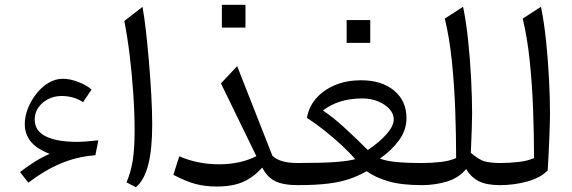

<svg xmlns="http://www.w3.org/2000/svg" viewBox="-20 -781 2412 810"><path d="M189.5 -131.8Q132.8 -154.3 108.6 -185.3Q84.5 -216.3 84.5 -257.8Q84.5 -289.6 97.4 -322.8Q110.4 -356 132.8 -384.8Q155.3 -413.6 184.3 -431.2Q213.4 -448.7 245.6 -448.7Q274.9 -448.7 310.1 -435.3Q345.2 -421.9 366.2 -403.3L330.6 -350.1Q290 -376 240.7 -376Q193.4 -376 159.9 -347.2Q126.5 -318.4 126.5 -276.4Q126.5 -228.5 173.3 -205.6Q220.2 -182.6 303.2 -182.6Q322.3 -182.6 342 -184.1Q361.8 -185.5 395 -189L382.3 -126Q305.7 -120.6 236.3 -91.3Q167 -62 99.6 -10.3L64.5 -55.2Q86.4 -72.3 118.4 -93.5Q150.4 -114.7 189.5 -131.8Z M581.1 -752Q588.4 -713.9 595.5 -651.9Q602.5 -589.8 608.6 -518.1Q614.7 -446.3 618.4 -377.2Q622.1 -308.1 622.1 -255.9Q622.1 -149.4 605 -84.5Q587.9 -19.5 553.2 8.8L513.7 -11.7Q532.2 -54.7 540 -104.2Q547.9 -153.8 547.9 -231.9Q547.9 -303.7 542.2 -386.5Q536.6 -469.2 526.9 -549.3Q517.1 -629.4 504.4 -692.4Z M1061.5 -122.1 912.1 -429.2 980.5 -502 1129.4 -123.5Q1161.1 -93.3 1235.4 -93.3H1235.8V0H1235.4Q1174.3 0 1140.4 -17.1Q1106.4 -34.2 1086.4 -74.2Q1049.3 -32.7 1004.9 -13.4Q960.4 5.9 895 5.9Q844.7 5.9 804.2 -5.1Q763.7 -16.1 711.4 -43.5L736.3 -121.6Q814 -87.9 904.3 -87.9Q993.7 -87.9 1061.5 -122.1ZM916 -760.7H1015.6V-664.6H916Z M1502.9 -442.4Q1590.3 -442.4 1642.6 -398.9Q1694.8 -355.5 1694.8 -282.2Q1694.8 -232.4 1663.3 -189.2Q1631.8 -146 1583 -112.3Q1603.5 -103 1646.2 -98.1Q1689 -93.3 1760.3 -93.3H1760.7V0H1760.3Q1673.8 0 1618.7 -16.1Q1563.5 -32.2 1526.9 -58.6Q1492.2 -39.1 1454.6 -26.1Q1417 -13.2 1365.2 -6.6Q1313.5 0 1235.8 0Q1219.7 0 1219.7 -32.7V-60.5Q1219.7 -93.3 1235.8 -93.3Q1338.4 -93.3 1394.3 -97.4Q1450.2 -101.6 1478.5 -109.4Q1455.1 -137.2 1419.9 -169.7Q1384.8 -202.1 1346.4 -232.4Q1308.1 -262.7 1274.9 -283.7Q1282.7 -330.6 1314.2 -366.5Q1345.7 -402.3 1394.5 -422.4Q1443.4 -442.4 1502.9 -442.4ZM1508.3 -365.7Q1408.7 -365.7 1342.3 -314.9Q1383.3 -288.1 1434.6 -241.2Q1485.8 -194.3 1531.7 -147.9Q1582.5 -182.6 1611.8 -216.3Q1641.1 -250 1641.1 -277.3Q1641.1 -301.3 1622.8 -321.3Q1604.5 -341.3 1574.5 -353.5Q1544.4 -365.7 1508.3 -365.7ZM1442.4 -696.3H1542V-600.1H1442.4Z M1933.6 -752.4Q1946.8 -688.5 1955.1 -608.9Q1963.4 -529.3 1967.5 -448.7Q1971.7 -368.2 1971.7 -300.3Q1971.7 -282.2 1970.2 -234.6Q1968.8 -187 1966.3 -136.2Q2002.4 -105 2029.1 -99.1Q2055.7 -93.3 2088.9 -93.3H2089.4V0H2088.9Q2032.7 0 1999.8 -16.6Q1966.8 -33.2 1946.8 -67.9Q1914.1 -29.3 1863.8 -14.6Q1813.5 0 1760.7 0Q1744.6 0 1744.6 -32.7V-60.5Q1744.6 -93.3 1760.7 -93.3Q1800.3 -93.3 1839.1 -97.7Q1877.9 -102.1 1904.3 -114.3Q1904.3 -213.4 1900.4 -318.8Q1896.5 -424.3 1886.2 -523.7Q1876 -623 1856.4 -702.6Z M2262.2 -752.4Q2275.4 -688 2283.7 -608.4Q2292 -528.8 2296.1 -448.5Q2300.3 -368.2 2300.3 -300.3Q2300.3 -288.1 2299.6 -260.3Q2298.8 -232.4 2297.4 -197Q2295.9 -161.6 2294.2 -125.7Q2292.5 -89.8 2290.5 -62Q2260.3 -30.8 2204.6 -15.4Q2148.9 0 2089.4 0Q2073.2 0 2073.2 -32.7V-60.5Q2073.2 -93.3 2089.4 -93.3Q2128.9 -93.3 2167.7 -97.7Q2206.5 -102.1 2232.9 -114.3Q2232.9 -213.4 2229 -319.1Q2225.1 -424.8 2214.8 -523.9Q2204.6 -623 2185.1 -702.6Z"/></svg>

Font: Pinar DS3-Regular
Style: Regular
Weight: 400
Designer: Amin Abedi
Version: Version 2.000